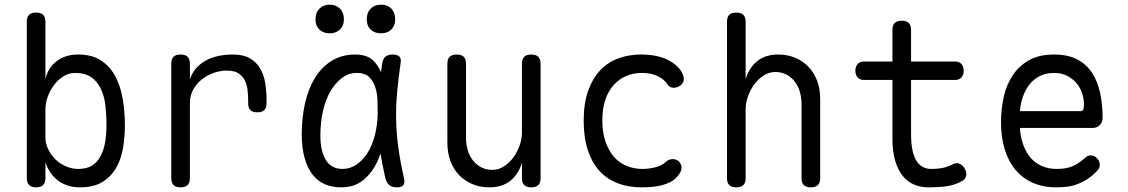

<svg xmlns="http://www.w3.org/2000/svg" viewBox="-20 -794 4840 824"><path d="M135 10Q115 10 105 0Q95 -10 95 -30V-700Q95 -721 105 -730.5Q115 -740 135 -740Q155 -740 165 -730.5Q175 -721 175 -700V-454Q185 -502 222.5 -531Q260 -560 315 -560Q377 -560 416 -533Q455 -506 477 -462.5Q499 -419 507.5 -364.5Q516 -310 516 -256Q516 -209 508.5 -161.5Q501 -114 479.5 -75.5Q458 -37 420.5 -13.5Q383 10 323 10Q292 10 268 1.5Q244 -7 226 -21.5Q208 -36 195.5 -55Q183 -74 175 -97V-30Q175 -10 165 0Q155 10 135 10ZM316 -69Q352 -69 375 -83.5Q398 -98 412 -124.5Q426 -151 431.5 -186Q437 -221 437 -260Q437 -301 432.5 -340.5Q428 -380 413.5 -411.5Q399 -443 372.5 -462Q346 -481 302 -481Q275 -481 251.5 -466Q228 -451 211 -428Q194 -405 184.5 -378Q175 -351 175 -326V-203Q175 -178 186.5 -154Q198 -130 217 -111Q236 -92 262 -80.5Q288 -69 316 -69Z M755 10Q735 10 725 0.5Q715 -9 715 -30V-520Q715 -541 725 -550.5Q735 -560 755 -560Q775 -560 785 -550.5Q795 -541 795 -520V-454Q812 -504 859.5 -532Q907 -560 980 -560Q1024 -560 1052 -544Q1080 -528 1096 -501Q1112 -474 1118 -438.5Q1124 -403 1124 -363V-351Q1124 -331 1114.5 -321.5Q1105 -312 1084 -312Q1064 -312 1054.5 -321.5Q1045 -331 1045 -351V-363Q1045 -387 1042 -410.5Q1039 -434 1029 -452Q1019 -470 1001.5 -480.5Q984 -491 953 -491Q926 -491 898 -481.5Q870 -472 847 -454Q824 -436 809.5 -410Q795 -384 795 -353V-30Q795 -9 785 0.5Q775 10 755 10Z M1444 10Q1406 10 1375 -3Q1344 -16 1322 -44Q1300 -72 1287.5 -115Q1275 -158 1275 -219Q1275 -288 1289 -350.5Q1303 -413 1331.5 -459.5Q1360 -506 1403.5 -533Q1447 -560 1505 -560Q1553 -560 1580 -536Q1602 -515 1615 -484Q1617 -502 1620 -521Q1624 -543 1635 -551.5Q1646 -560 1665 -560Q1686 -560 1694.5 -550.5Q1703 -541 1699 -521Q1690 -459 1684.5 -400Q1679 -341 1680 -282Q1681 -223 1689.5 -160.5Q1698 -98 1714 -29Q1718 -9 1711 0.5Q1704 10 1683.5 10Q1663 10 1651 0.5Q1639 -9 1634 -29Q1621 -84 1613 -136Q1606 -114 1596 -94Q1574 -49 1537 -19.5Q1500 10 1444 10ZM1450 -69Q1483 -69 1510.5 -88Q1538 -107 1558 -139Q1578 -171 1589 -214.5Q1600 -258 1601 -306Q1601 -333 1600 -363.5Q1599 -394 1590.5 -420Q1582 -446 1564 -463.5Q1546 -481 1511 -481Q1476 -481 1447.5 -459.5Q1419 -438 1398 -402Q1377 -366 1366 -317Q1355 -268 1355 -212Q1355 -145 1378.5 -107Q1402 -69 1450 -69ZM1615 -651Q1588 -651 1571 -667Q1554 -683 1554 -711Q1554 -740 1571 -757Q1588 -774 1615 -774Q1643 -774 1659.5 -757Q1676 -740 1676 -711Q1676 -684 1659.5 -667.5Q1643 -651 1615 -651ZM1395 -651Q1368 -651 1351 -667Q1334 -683 1334 -711Q1334 -740 1351 -757Q1368 -774 1395 -774Q1422 -774 1439 -757Q1456 -740 1456 -711Q1456 -684 1439 -667.5Q1422 -651 1395 -651Z M2220 -224V-520Q2220 -541 2230 -550.5Q2240 -560 2260 -560Q2280 -560 2290 -550.5Q2300 -541 2300 -520V-30Q2300 -9 2290 0.5Q2280 10 2260 10Q2240 10 2230 0.5Q2220 -9 2220 -30V-96Q2205 -46 2170 -18Q2135 10 2080 10Q2040 10 2007 -4Q1974 -18 1950 -43Q1926 -68 1913 -103Q1900 -138 1900 -181V-520Q1900 -541 1910 -550.5Q1920 -560 1940 -560Q1960 -560 1970 -550.5Q1980 -541 1980 -520V-203Q1980 -176 1987 -151Q1994 -126 2008.5 -107Q2023 -88 2044 -76.5Q2065 -65 2093 -65Q2120 -65 2143.5 -80.5Q2167 -96 2184 -119.5Q2201 -143 2210.5 -171Q2220 -199 2220 -224Z M2485 -275Q2485 -352 2504.5 -405.5Q2524 -459 2557 -493.5Q2590 -528 2635 -544Q2680 -560 2731 -560Q2767 -560 2795.5 -554Q2824 -548 2845 -537.5Q2866 -527 2881 -514Q2896 -501 2904 -487Q2918 -464 2914 -448Q2910 -432 2895 -424Q2879 -415 2864.5 -418Q2850 -421 2842 -436Q2830 -453 2803 -467Q2776 -481 2735 -481Q2699 -481 2668 -468Q2637 -455 2614 -429.5Q2591 -404 2578 -366.5Q2565 -329 2565 -277Q2565 -227 2578 -188Q2591 -149 2613.5 -122.5Q2636 -96 2668 -82.5Q2700 -69 2737 -69Q2765 -69 2792.5 -76Q2820 -83 2836 -98Q2847 -109 2863 -111Q2879 -113 2894 -101Q2899 -95 2902 -88Q2905 -81 2905 -73Q2905 -65 2900.5 -56Q2896 -47 2887 -37Q2875 -22 2857.5 -13Q2840 -4 2820.5 1Q2801 6 2778.5 8Q2756 10 2732 10Q2678 10 2632.5 -7Q2587 -24 2554.5 -58.5Q2522 -93 2503.5 -147.5Q2485 -202 2485 -275Z M3180 -326V-30Q3180 -9 3170 0.5Q3160 10 3140 10Q3120 10 3110 0.5Q3100 -9 3100 -30V-700Q3100 -721 3110 -730.5Q3120 -740 3140 -740Q3160 -740 3170 -730.5Q3180 -721 3180 -700V-454Q3195 -504 3230 -532Q3265 -560 3320 -560Q3360 -560 3393 -546Q3426 -532 3450 -507Q3474 -482 3487 -447Q3500 -412 3500 -369V-30Q3500 -9 3490 0.5Q3480 10 3460 10Q3440 10 3430 0.5Q3420 -9 3420 -30V-347Q3420 -374 3413 -399Q3406 -424 3391.5 -443Q3377 -462 3356 -473.5Q3335 -485 3307 -485Q3280 -485 3256.5 -469.5Q3233 -454 3216 -430.5Q3199 -407 3189.5 -379Q3180 -351 3180 -326Z M4080 -530Q4097 -530 4106.5 -519Q4116 -508 4116 -490.5Q4116 -473 4106.5 -462Q4097 -451 4080 -451H3890V-218Q3890 -142 3912 -105.5Q3934 -69 3977 -69Q4001 -69 4021.5 -72.5Q4042 -76 4065 -87Q4083 -97 4096.5 -92Q4110 -87 4120 -71Q4130 -53 4126 -38Q4122 -23 4105 -15Q4075 1 4041.5 5.5Q4008 10 3965 10Q3931 10 3902.5 -2Q3874 -14 3853.5 -40Q3833 -66 3821.5 -105.5Q3810 -145 3810 -200V-451H3687Q3670 -451 3660.5 -462Q3651 -473 3651 -490.5Q3651 -508 3660.5 -519Q3670 -530 3687 -530H3810V-665Q3810 -686 3820 -695.5Q3830 -705 3850 -705Q3870 -705 3880 -695.5Q3890 -686 3890 -665V-530Z M4660 -127Q4677 -127 4688.5 -114.5Q4700 -102 4700 -86Q4700 -78 4696 -71Q4692 -64 4682 -54Q4665 -37 4647 -25.5Q4629 -14 4608.5 -5.5Q4588 3 4565 6.5Q4542 10 4514 10Q4456 10 4411.5 -10Q4367 -30 4337 -66.5Q4307 -103 4291.5 -154.5Q4276 -206 4276 -270Q4276 -327 4288 -379.5Q4300 -432 4327 -472Q4354 -512 4397 -536Q4440 -560 4504 -560Q4563 -560 4603 -539Q4643 -518 4667 -481Q4691 -444 4701.5 -394.5Q4712 -345 4712 -287Q4712 -271 4700.5 -258Q4689 -245 4670 -245H4357Q4360 -202 4373 -168.5Q4386 -135 4406 -113.5Q4426 -92 4453.5 -80.5Q4481 -69 4515 -69Q4560 -69 4588 -83Q4616 -97 4635 -115Q4642 -121 4647 -124Q4652 -127 4660 -127ZM4357 -317H4619Q4624 -317 4628 -322Q4632 -327 4632 -347Q4632 -370 4624 -394Q4616 -418 4600 -437Q4584 -456 4560 -468.5Q4536 -481 4504 -481Q4469 -481 4443 -468Q4417 -455 4399 -432.5Q4381 -410 4370.5 -380.5Q4360 -351 4357 -317Z"/></svg>

Font: Maple Mono Light
Style: Regular
Weight: 300
Monospace: yes
Designer: subframe7536
Version: Version 7.000